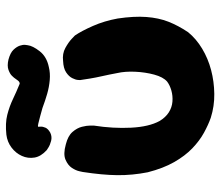

<svg xmlns="http://www.w3.org/2000/svg" viewBox="-67 -656 727 633"><g transform="rotate(-90 296.5 -339.5)"><path d="M225 -8Q202 -16 175.5 -30.5Q149 -45 124 -69Q99 -93 78.5 -129Q58 -165 45 -216Q35 -267 35.5 -316Q36 -365 46 -430Q46 -430 48.5 -441.5Q51 -453 59.5 -466Q68 -479 86.5 -487Q105 -495 137 -486Q165 -479 178 -464Q191 -449 195 -433Q199 -417 199 -405.5Q199 -394 199 -394Q189 -330 192 -271Q195 -212 214 -177Q226 -157 242.5 -146.5Q259 -136 278 -134.5Q297 -133 314.5 -138Q332 -143 344 -152Q359 -165 367 -194.5Q375 -224 376.5 -257.5Q378 -291 372 -317Q367 -344 362 -366Q357 -388 354 -406.5Q351 -425 349 -439Q349 -439 349.5 -446.5Q350 -454 355.5 -465Q361 -476 374.5 -485Q388 -494 412 -495Q436 -498 455 -487.5Q474 -477 485 -466.5Q496 -456 496 -456Q511 -434 527.5 -396.5Q544 -359 552 -315Q560 -261 557 -220.5Q554 -180 541.5 -148Q529 -116 507 -83Q485 -56 452.5 -36.5Q420 -17 382 -7Q344 3 303.5 3.5Q263 4 225 -8ZM175 -537Q162 -531 148.5 -534.5Q135 -538 126.5 -543.5Q118 -549 118 -549Q97 -568 93.5 -589.5Q90 -611 99 -631Q108 -651 126.5 -665Q145 -679 169 -682Q207 -686 234.5 -679Q262 -672 286 -660.5Q310 -649 337 -638Q343 -638 347.5 -644Q352 -650 357 -657Q357 -657 363 -663.5Q369 -670 382.5 -675Q396 -680 417 -675Q439 -669 449 -658.5Q459 -648 462.5 -637.5Q466 -627 465 -619.5Q464 -612 464 -612Q462 -595 444 -572Q426 -549 392 -542Q372 -537 349 -539Q326 -541 303.5 -547.5Q281 -554 257 -563Q244 -567 230 -570.5Q216 -574 206.5 -576.5Q197 -579 195 -577Q195 -577 195.5 -569.5Q196 -562 192 -553Q188 -544 175 -537Z"/></g></svg>

Font: Sour Gummy
Style: Bold
Weight: 700
Designer: Stefie Justprince
Foundry: Eifetstype
Version: Version 1.000